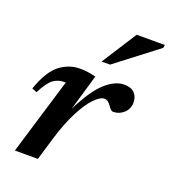

<svg xmlns="http://www.w3.org/2000/svg" viewBox="-125 -763 760 855"><g transform="rotate(20 255.0 -335.0)"><path d="M152.5 -362H145Q116.5 -362 94.2 -346Q72 -330 44.5 -277L21.5 -286.5Q53 -376 96.5 -409Q140 -442 191 -442Q212 -442 229.2 -439.5Q246.5 -437 267 -432L217 -261Q265.5 -359 311.5 -400.8Q357.5 -442.5 401 -442.5Q434 -442.5 450.2 -425.5Q466.5 -408.5 466.5 -381.5Q466.5 -351 445 -331.2Q423.5 -311.5 394.5 -311.5Q384.5 -311.5 371 -332Q356.5 -353.5 340 -353.5Q319.5 -353.5 292 -324.8Q264.5 -296 236.5 -241.8Q208.5 -187.5 185.5 -112L152 0H43ZM270.5 -504.5 376.5 -670H510L507.5 -655.5L310.5 -504.5Z"/></g></svg>

Font: Newsreader 16pt SemiBold
Style: Italic
Weight: 600
Italic angle: -17°
Designer: Hugues Gentile
Foundry: Production Type
Version: Version 1.003; ttfautohint (v1.8.3)